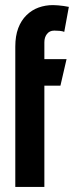

<svg xmlns="http://www.w3.org/2000/svg" viewBox="-20 -733 319 753"><path d="M232 -608 250 -706Q241 -708 230 -709.5Q219 -711 208 -712Q197 -713 188 -713Q158 -713 131.5 -703.5Q105 -694 84 -673.5Q63 -653 51.5 -622.5Q40 -592 40 -550V0H154V-397H217L241 -501H154V-567Q154 -577 156.5 -585Q159 -593 164 -599.5Q169 -606 176 -609.5Q183 -613 193 -613Q203 -613 214 -612Q225 -611 232 -608Z"/></svg>

Font: Advent Pro
Style: Regular
Weight: 400
Designer: VivaRado, Andreas Kalpakidis
Foundry: VivaRado, Andreas Kalpakidis
Version: Version 3.000